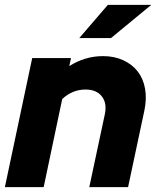

<svg xmlns="http://www.w3.org/2000/svg" viewBox="-27 -767 646 787"><path d="M-7 0 105 -529H264L257 -496Q288 -516 323 -526.5Q358 -537 395 -537Q442 -537 478.5 -520Q515 -503 537.5 -474Q560 -445 567.5 -404Q575 -363 565 -315L498 0H339L403 -300Q412 -345 390 -372.5Q368 -400 324 -400Q296 -400 272 -390Q248 -380 228 -361L152 0ZM415 -747H593L428 -611H298Z"/></svg>

Font: Red Hat Display Black
Style: Italic
Weight: 900
Italic angle: -12°
Designer: Pentagram / MCKL
Foundry: Pentagram / MCKL
Version: Version 1.003; Red Hat Display Black Italic